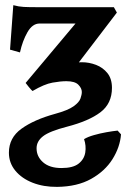

<svg xmlns="http://www.w3.org/2000/svg" viewBox="-20 -482 490 746"><path d="M276.4 -226.6 106.4 -128.4 79.6 -159.7 273.4 -390.6H133.8Q106 -390.6 86.7 -356.9Q67.4 -323.2 57.6 -278.3L19 -289.1L31.7 -461.9Q52.7 -456.1 72 -455.1Q91.3 -454.1 122.6 -454.1H422.4L434.1 -433.1ZM415 -140.6Q415 -79.6 370.1 -45.7Q325.2 -11.7 240.2 10.3Q172.4 27.8 147.2 47.4Q122.1 66.9 122.1 94.2Q122.1 126.5 147.5 148.7Q172.9 170.9 218.8 170.9Q263.7 170.9 285.4 153.8Q307.1 136.7 311.3 110.6Q315.4 84.5 306.6 58.6Q320.8 49.8 344.7 43Q368.7 36.1 393.8 31.7Q418.9 27.3 437 25.4L450.2 40Q446.3 89.8 417 136.5Q387.7 183.1 334 213.1Q280.3 243.2 202.1 244.1Q149.4 244.6 106.9 228Q64.5 211.4 39.6 181.2Q14.6 150.9 14.6 111.3Q14.6 53.2 63.5 18.1Q112.3 -17.1 193.8 -39.6Q243.7 -53.2 265.6 -68.8Q287.6 -84.5 292.7 -99.4Q297.9 -114.3 297.9 -124.5Q297.9 -139.2 284.4 -152.8Q271 -166.5 237.8 -166.5Q215.3 -166.5 183.8 -160.9Q152.3 -155.3 106.4 -128.4Q103 -130.9 92.5 -143.3Q82 -155.8 79.6 -159.7Q103.5 -176.8 133.5 -195.3Q163.6 -213.9 203.6 -227.1Q243.7 -240.2 298.3 -240.2Q326.2 -240.2 353 -230Q379.9 -219.7 397.5 -197.8Q415 -175.8 415 -140.6Z"/></svg>

Font: Gentium Book Plus
Style: Bold
Weight: 700
Designer: Victor Gaultney, Annie Olsen, Iska Routamaa, Becca Hirsbrunner
Foundry: SIL International
Version: Version 6.101